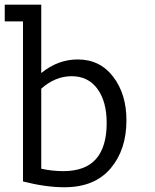

<svg xmlns="http://www.w3.org/2000/svg" viewBox="-20 -789 655 809"><path d="M153.8 -78.2Q200 -67.9 246.2 -67.9Q339.7 -67.9 384.6 -119.2Q429.5 -170.5 429.5 -270.5Q429.5 -361.5 390.4 -414.7Q351.3 -467.9 282.1 -467.9Q212.8 -467.9 153.8 -415.4ZM153.8 -482.1H155.1Q224.4 -538.5 307.7 -538.5Q401.3 -538.5 457.1 -465.4Q512.8 -392.3 512.8 -282.1Q512.8 -157.7 445.5 -78.8Q378.2 0 251.3 0Q173.1 0 76.9 -24.4V-698.7H0V-769.2H153.8Z"/></svg>

Font: Slabo 13px
Style: Regular
Weight: 400
Designer: John Hudson
Foundry: Tiro Typeworks Ltd.
Version: Version 1.02 Build 005a